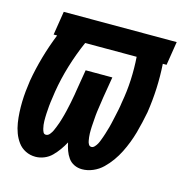

<svg xmlns="http://www.w3.org/2000/svg" viewBox="-84 -600 669 688"><g transform="rotate(15 250.0 -256.0)"><path d="M106 8Q86 8 69 -0.5Q52 -9 41 -24Q30 -39 23.5 -56.5Q17 -74 14 -93Q11 -112 10 -131.5Q9 -151 9.5 -170.5Q10 -190 12 -210Q14 -230 17 -250Q25 -296 38 -341.5Q51 -387 69 -432H56L70 -520H489L475 -432H461Q464 -387 462 -341.5Q460 -296 453 -250Q449 -230 444.5 -210Q440 -190 434.5 -170.5Q429 -151 421.5 -131.5Q414 -112 404.5 -93Q395 -74 382.5 -56.5Q370 -39 354.5 -24Q339 -9 319 -0.5Q299 8 279 8Q263 8 249.5 1.5Q236 -5 227.5 -17Q219 -29 214 -43Q209 -57 206 -72Q198 -57 188 -43Q178 -29 166 -17Q154 -5 138 1.5Q122 8 106 8ZM122 -78Q130 -78 136 -85.5Q142 -93 145.5 -100.5Q149 -108 152 -116Q155 -124 158 -132Q161 -140 163 -148Q165 -156 167.5 -164Q170 -172 171.5 -180Q173 -188 175 -196Q177 -204 178.5 -212Q180 -220 181.5 -228Q183 -236 184.5 -244Q186 -252 187 -260L200 -338H299L286 -260Q285 -253 284 -246Q283 -239 282 -232.5Q281 -226 280 -219Q279 -212 278 -205Q277 -198 276.5 -191.5Q276 -185 275.5 -178Q275 -171 274.5 -164Q274 -157 273.5 -150Q273 -143 273 -136.5Q273 -130 273 -123Q273 -116 274 -109.5Q275 -103 276 -96.5Q277 -90 280.5 -84Q284 -78 291 -78Q297 -78 302.5 -84Q308 -90 311.5 -96.5Q315 -103 317.5 -110Q320 -117 322.5 -123.5Q325 -130 327 -137Q329 -144 331 -150.5Q333 -157 335 -164Q337 -171 338.5 -178Q340 -185 341.5 -191.5Q343 -198 344.5 -205Q346 -212 347.5 -219Q349 -226 350.5 -233Q352 -240 353 -246.5Q354 -253 355 -260Q363 -304 365 -347Q367 -390 364 -432H173Q152 -384 137 -334.5Q122 -285 114 -236Q113 -229 112 -222Q111 -215 110 -208Q109 -201 108 -194Q107 -187 106.5 -180Q106 -173 105.5 -166Q105 -159 104.5 -152Q104 -145 104 -138Q104 -131 104 -124Q104 -117 105 -110Q106 -103 107.5 -96.5Q109 -90 112 -84Q115 -78 122 -78Z"/></g></svg>

Font: Iosevka SS04 Semibold
Style: Italic
Weight: 600
Italic angle: -9°
Monospace: yes
Designer: Belleve Invis
Foundry: Belleve Invis
Version: Version 19.0.0; ttfautohint (v1.8.4)